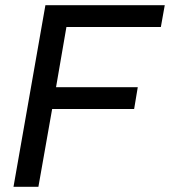

<svg xmlns="http://www.w3.org/2000/svg" viewBox="-20 -720 655 740"><path d="M155 -700H615L600 -616H236L196 -384H511L497 -300H181L128 0H32Z"/></svg>

Font: Chakra Petch Medium
Style: Italic
Weight: 500
Italic angle: -10°
Designer: Katatrad Aksorn Co.,Ltd.
Foundry: Cadson Demak Co.,Ltd.
Version: Version 1.000; ttfautohint (v1.6)